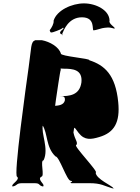

<svg xmlns="http://www.w3.org/2000/svg" viewBox="-20 -1080 825 1132"><path d="M149 -684C135 -584 58 -38 81 -38C101 -20 41 8 54 18C77 18 32 20 55 20C88 11 73 0 114 0H180C221 0 202 11 233 20C256 20 211 18 234 18C249 8 197 -20 223 -38C246 -38 214 -135 237 -135C270 -204 220 -294 233 -344C256 -344 207 -343 230 -343C263 -293 249 -213 307 -158C330 -158 374 -14 397 -14C422 -10 382 -4 401 0H506C578 0 593 16 647 32C670 32 625 29 648 29C640 14 547 -24 544 -62C567 -62 407 -225 430 -225C442 -240 421 -257 413 -299C419 -339 415 -333 444 -296C479 -251 518 -258 565 -272C654 -298 689 -359 677 -478C661 -640 596 -696 506 -725C515 -735 337 -748 339 -764C327 -804 274 -834 227 -843H188C160 -833 166 -802 149 -684ZM310 -494C314 -520 335 -667 338 -667C339 -671 337 -678 337 -680C337 -680 330 -678 333 -678C335 -676 349 -675 355 -675C408 -675 468 -671 460 -594C449 -517 388 -513 335 -513C353 -513 366 -512 362 -486C354 -460 325 -458 305 -456ZM350 -888C355 -898 382 -978 463 -978C545 -978 520 -901 532 -901C544 -901 584 -916 596 -916C627 -920 632 -917 655 -911C667 -911 644 -914 656 -914C657 -920 619 -941 626 -958C625 -1020 546 -1060 475 -1060C404 -1060 315 -1020 296 -958C299 -941 283 -914 273 -902C277 -890 276 -886 292 -890C320 -900 363 -912 356 -931C347 -939 358 -937 342 -937C338 -934 355 -920 354 -910C323 -888 334 -880 348 -876C354 -874 339 -864 350 -888Z"/></svg>

Font: Hussar Przerywany
Style: Obl
Weight: 400
Foundry: Cannot Into Space Fonts
Version: Version 0.982